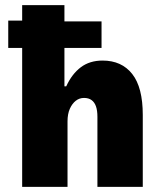

<svg xmlns="http://www.w3.org/2000/svg" viewBox="-20 -725 630 745"><path d="M66 0V-539H12V-645H66V-705H230V-642H374V-539H230V-390H237Q259 -438 293.5 -464Q328 -490 378 -490Q452 -490 493 -438Q534 -386 534 -279V0H358V-272Q358 -296 352.5 -312Q347 -328 335.5 -336.5Q324 -345 306 -345Q288 -345 274 -334Q260 -323 251 -303Q242 -283 242 -254V0Z"/></svg>

Font: Nunito Sans 7pt Condensed Black
Style: Regular
Weight: 900
Width: 3
Designer: Vernon Adams
Foundry: Vernon Adams
Version: Version 3.101;gftools[0.9.27]